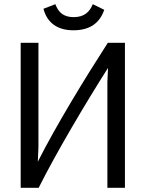

<svg xmlns="http://www.w3.org/2000/svg" viewBox="-20 -897 756 919"><path d="M578 2V-692H496C385 -520 249 -297 161 -123L164 -194V-692H79V2H165C249 -166 392 -407 497 -572L494 -505V2ZM424 -877C409 -839 382 -815 333 -815C283 -815 259 -839 245 -877L188 -855C205 -789 254 -752 331 -752C413 -752 458 -789 479 -850Z"/></svg>

Font: Repo
Style: Regular
Weight: 400
Designer: Stefan Peev
Foundry: Context Ltd
Version: Version 0.000